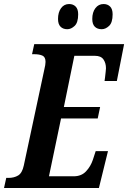

<svg xmlns="http://www.w3.org/2000/svg" viewBox="-39 -933 636 953"><path d="M-19 0 -8 -50H3Q31 -50 51 -62Q71 -74 79 -111L181 -588Q187 -612 187 -626Q187 -650 171.5 -657Q156 -664 130 -664H120L131 -714H577L541 -531H480Q481 -536 482.5 -549.5Q484 -563 485.5 -576.5Q487 -590 487 -594Q487 -620 474.5 -638Q462 -656 432 -656H330L278 -402H458L446 -345H264L204 -58H327Q365 -58 388 -82.5Q411 -107 422 -140L436 -183H497L452 0ZM466 -788Q444 -788 431.5 -800.5Q419 -813 419 -839Q419 -872 434.5 -892.5Q450 -913 475 -913Q495 -913 507.5 -900.5Q520 -888 520 -862Q520 -821 502.5 -804.5Q485 -788 466 -788ZM295 -788Q274 -788 261.5 -800.5Q249 -813 249 -839Q249 -872 264 -892.5Q279 -913 304 -913Q324 -913 336.5 -900.5Q349 -888 349 -862Q349 -821 331.5 -804.5Q314 -788 295 -788Z"/></svg>

Font: Noto Serif ExtraCondensed
Style: Bold Italic
Weight: 700
Width: 2
Italic angle: -12°
Designer: Monotype Design Team
Foundry: Monotype Imaging Inc.
Version: Version 2.013; ttfautohint (v1.8.4.7-5d5b)